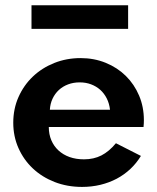

<svg xmlns="http://www.w3.org/2000/svg" viewBox="-20 -703 603 737"><path d="M295 14.5Q238.2 14.5 189.8 -4.3Q141.4 -23.2 106.1 -56.4Q70.9 -89.5 50.9 -134.5Q30.9 -179.5 30.9 -231.8Q30.9 -285 50.9 -330.2Q70.9 -375.5 105.9 -408.9Q140.9 -442.3 188 -461.1Q235 -480 289.5 -480Q341.4 -480 385.9 -461.8Q430.5 -443.6 463 -411.6Q495.5 -379.5 513.9 -336.1Q532.3 -292.7 532.3 -241.8Q532.3 -235.5 532 -229.3Q531.8 -223.2 530.9 -215.5H167.3Q167.3 -187.7 177 -164.8Q186.8 -141.8 204.5 -125.5Q222.3 -109.1 247 -100.2Q271.8 -91.4 302.3 -91.4Q340 -91.4 369.3 -106.4Q398.6 -121.4 425 -153.2L520.9 -104.5Q504.1 -76.8 480.5 -54.5Q456.8 -32.3 428 -17Q399.1 -1.8 365.5 6.4Q331.8 14.5 295 14.5ZM402.3 -281.8Q399.5 -305.9 389.8 -325.2Q380 -344.5 364.8 -358.2Q349.5 -371.8 329.5 -379.3Q309.5 -386.8 285.9 -386.8Q261.8 -386.8 241.4 -379.1Q220.9 -371.4 205.9 -357.5Q190.9 -343.6 181.8 -324.3Q172.7 -305 171.4 -281.8ZM100.9 -592.3V-682.7H471.8V-592.3Z"/></svg>

Font: Spartan
Style: Bold
Weight: 700
Designer: Matt Bailey, Mirko Velimirovic
Foundry: Matt Bailey
Version: Version 1.005